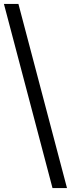

<svg xmlns="http://www.w3.org/2000/svg" viewBox="-30 -720 362 980"><path d="M-10 -700H64L312 240H238Z"/></svg>

Font: Tilda Sans VF
Style: Regular
Weight: 400
Designer: ParaType Ltd
Foundry: ParaType Ltd
Version: Version 1.010